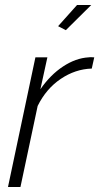

<svg xmlns="http://www.w3.org/2000/svg" viewBox="-20 -750 398 770"><path d="M122 -520H170L142 -392Q182 -450 233 -483.5Q284 -517 335 -520Q342 -521 348 -520.5Q354 -520 358 -520L348 -475Q282 -473 223.5 -433.5Q165 -394 131 -325L62 0H12ZM244 -629 213 -645 289 -730H346Z"/></svg>

Font: Raleway Thin Light
Style: Italic
Weight: 300
Italic angle: -12°
Version: Version 4.026